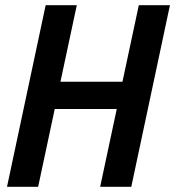

<svg xmlns="http://www.w3.org/2000/svg" viewBox="-20 -720 675 740"><path d="M7 0 156 -700H276L213 -405H452L515 -700H635L486 0H366L430 -300H191L127 0Z"/></svg>

Font: Red Hat Mono Medium
Style: Italic
Weight: 500
Italic angle: -12°
Monospace: yes
Designer: Pentagram, MCKL
Foundry: Pentagram, MCKL
Version: Version 1.023; ttfautohint (v1.8.3)